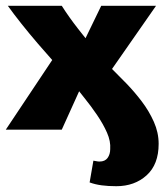

<svg xmlns="http://www.w3.org/2000/svg" viewBox="-20 -447 569 662"><path d="M381 195Q353 195 330.5 192Q308 189 289 182L302 107Q309 108 313.5 109Q318 110 323 110Q342 110 351 97.5Q360 85 360 67Q362 40 349 10.5Q336 -19 315 -50Q294 -81 270.5 -110Q247 -139 227 -165Q202 -193 172 -226.5Q142 -260 111.5 -295.5Q81 -331 54 -365Q27 -399 7 -427H193Q217 -389 249 -348Q281 -307 322 -257Q337 -238 362 -213.5Q387 -189 415.5 -159.5Q444 -130 469 -97Q494 -64 510.5 -27Q527 10 527 49Q527 120 485.5 157.5Q444 195 381 195ZM0 0 184 -276 252 -268 329 -427H518L325 -150L269 -168L193 0Z"/></svg>

Font: Ysabeau Office Black
Style: Regular
Weight: 900
Designer: Christian Thalmann (Catharsis Fonts)
Version: Version 2.001;gftools[0.9.30]; featfreeze: tnum,lnum,ss02